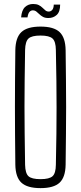

<svg xmlns="http://www.w3.org/2000/svg" viewBox="-20 -939 407 964"><path d="M183.5 5.5Q117 5.5 87.5 -21.8Q58 -49 57 -112Q56 -196 55.5 -266.5Q55 -337 55 -403Q55 -469 55.5 -538Q56 -607 57 -687Q58 -750.5 87.5 -778Q117 -805.5 183.5 -805.5Q250 -805.5 279.2 -778Q308.5 -750.5 309.5 -687Q310.5 -607 311.2 -538Q312 -469 312 -403Q312 -337 311.2 -266.5Q310.5 -196 309.5 -112Q308.5 -49 279.2 -21.8Q250 5.5 183.5 5.5ZM183.5 -39.5Q227.5 -39.5 243.8 -54.2Q260 -69 260.5 -111.5Q262.5 -198 263.2 -267Q264 -336 264 -399.2Q264 -462.5 263.2 -531.8Q262.5 -601 260.5 -688Q260 -730.5 243.8 -745.5Q227.5 -760.5 183.5 -760.5Q139 -760.5 123 -745.5Q107 -730.5 106 -688Q104.5 -603 103.8 -535.2Q103 -467.5 103 -404Q103 -340.5 103.8 -270.5Q104.5 -200.5 106 -111.5Q107 -69 123 -54.2Q139 -39.5 183.5 -39.5ZM250 -916H282Q282 -880 265 -864.2Q248 -848.5 223 -848.5Q206.5 -848.5 196 -854.2Q185.5 -860 177.8 -867.5Q170 -875 162.5 -881Q155 -887 144.5 -887Q135 -887 128 -879.2Q121 -871.5 118 -851.5H86Q89 -888 105.5 -903.5Q122 -919 146.5 -919Q163.5 -919 174.5 -913.5Q185.5 -908 193.2 -900.2Q201 -892.5 208 -886.8Q215 -881 224.5 -881Q235 -881 242.2 -889.2Q249.5 -897.5 250 -916Z"/></svg>

Font: Big Shoulders Text Thin ExtraLight
Style: Regular
Weight: 250
Version: Version 2.002